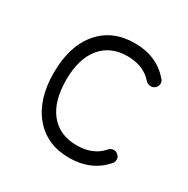

<svg xmlns="http://www.w3.org/2000/svg" viewBox="-109 -519 618 630"><g transform="rotate(30 200.0 -204.0)"><path d="M230 13Q145 13 96 -45.5Q47 -104 47 -204Q47 -305 96 -363Q145 -421 230 -421Q313 -421 362 -364Q369 -357 368.5 -347Q368 -337 360 -330Q353 -324 343 -324.5Q333 -325 326 -332Q292 -372 230 -372Q166 -372 130 -328Q94 -284 94 -204Q94 -123 130 -79Q166 -35 230 -35Q293 -35 326 -74Q333 -82 343 -83Q353 -84 360 -77Q368 -71 368.5 -61Q369 -51 362 -43Q312 13 230 13Z"/></g></svg>

Font: Kurewa Gothic CJK TC Regular
Style: Regular
Weight: 400
Designer: Max Yao
Foundry: Max-Everyday
Version: Version 1.071; ttfautohint (v1.8.3)